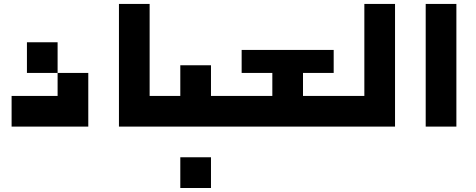

<svg xmlns="http://www.w3.org/2000/svg" viewBox="-20 -645 2423 978"><path d="M273.4 -429.7V-273.4H429.7V0H39.1V-156.2H273.4V-273.4H117.2V-429.7Z M585.9 0V-625H742.2V-156.2H820.3V0Z M898.4 -156.2V-312.5H1054.7V-156.2H1132.8V0H820.3Q801.8 0 794.4 -39.1Q787.1 -78.1 794.4 -117.2Q801.8 -156.2 820.3 -156.2ZM1054.7 156.2V312.5H898.4V156.2Z M1210.9 -273.4V-390.6H1679.7V-273.4H1523.4V-156.2H1757.8V0H1132.8Q1114.3 0 1106.9 -39.1Q1099.6 -78.1 1106.9 -117.2Q1114.3 -156.2 1132.8 -156.2H1367.2V-273.4Z M1992.2 -625V0H1757.8Q1739.3 0 1731.9 -39.1Q1724.6 -78.1 1731.9 -117.2Q1739.3 -156.2 1757.8 -156.2H1835.9V-625Z M2304.7 -625V0H2148.4V-625Z"/></svg>

Font: Sorena-Fanum Normal
Style: Regular
Weight: 400
Designer: Mohammad Darvishi
Version: Version 1.000;March 20, 2024;FontCreator 15.0.0.2958 64-bit